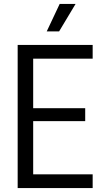

<svg xmlns="http://www.w3.org/2000/svg" viewBox="-20 -958 517 978"><path d="M70 0V-729H452V-659H133L149 -674V-55L133 -70H452V0ZM133 -341V-407H414V-341ZM218 -798 284 -938H365L281 -798Z"/></svg>

Font: Mona Sans SemiCondensed
Style: Regular
Weight: 400
Width: 4
Designer: Deni Anggara
Foundry: GitHub
Version: Version 2.000